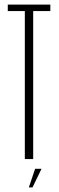

<svg xmlns="http://www.w3.org/2000/svg" viewBox="-20 -695 256 839"><path d="M88.5 0H125V-646.5H200V-675H14V-646.5H88.5ZM106 124H122L161.5 42.5H133.5Z"/></svg>

Font: Anybody ExtraCondensed ExtraLight
Style: Regular
Weight: 250
Width: 2
Version: Version 1.113;gftools[0.9.25]